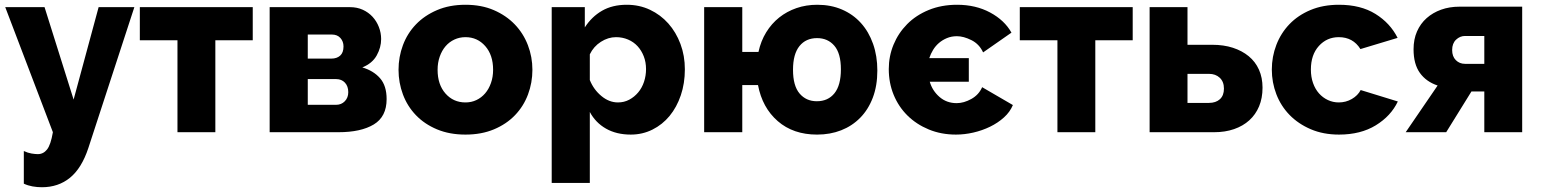

<svg xmlns="http://www.w3.org/2000/svg" viewBox="-20 -555 6467 806"><path d="M80 79Q97 87 112.5 89.5Q128 92 139 92Q162 92 177.5 72.5Q193 53 202 0L2 -525H167L289 -137L394 -525H544L351 66Q323 151 274 191Q225 231 156 231Q136 231 116.5 227.5Q97 224 80 216Z M884 0H725V-386H567V-525H1041V-386H884Z M1449 -525Q1479 -525 1503 -514Q1527 -503 1544 -484.5Q1561 -466 1570.5 -441.5Q1580 -417 1580 -391Q1580 -356 1561.5 -322.5Q1543 -289 1501 -272Q1548 -258 1575.5 -226.5Q1603 -195 1603 -139Q1603 -65 1549 -32.5Q1495 0 1401 0H1112V-525ZM1371 -309Q1394 -309 1408 -321.5Q1422 -334 1422 -360Q1422 -381 1409 -395.5Q1396 -410 1373 -410H1272V-309ZM1391 -115Q1413 -115 1427.5 -130Q1442 -145 1442 -168Q1442 -193 1428 -208Q1414 -223 1391 -223H1272V-115Z M1934 10Q1867 10 1814.5 -12Q1762 -34 1726 -71.5Q1690 -109 1671.5 -158.5Q1653 -208 1653 -262Q1653 -316 1671.5 -365.5Q1690 -415 1726 -452.5Q1762 -490 1814.5 -512.5Q1867 -535 1934 -535Q2001 -535 2053 -512.5Q2105 -490 2141 -452.5Q2177 -415 2196 -365.5Q2215 -316 2215 -262Q2215 -208 2196.5 -158.5Q2178 -109 2142 -71.5Q2106 -34 2053.5 -12Q2001 10 1934 10ZM1817 -262Q1817 -200 1850 -162.5Q1883 -125 1934 -125Q1959 -125 1980 -135Q2001 -145 2016.5 -163Q2032 -181 2041 -206.5Q2050 -232 2050 -262Q2050 -324 2017 -361.5Q1984 -399 1934 -399Q1909 -399 1887.5 -389Q1866 -379 1850.5 -361Q1835 -343 1826 -317.5Q1817 -292 1817 -262Z M2628 10Q2568 10 2524 -15Q2480 -40 2456 -85V213H2296V-525H2435V-440Q2464 -485 2507.5 -510Q2551 -535 2611 -535Q2664 -535 2708.5 -514Q2753 -493 2785.5 -456.5Q2818 -420 2836.5 -370.5Q2855 -321 2855 -264Q2855 -205 2838 -155Q2821 -105 2791 -68.5Q2761 -32 2719 -11Q2677 10 2628 10ZM2574 -125Q2600 -125 2621.5 -136.5Q2643 -148 2659 -167Q2675 -186 2683.5 -211.5Q2692 -237 2692 -265Q2692 -294 2682.5 -318.5Q2673 -343 2656.5 -361Q2640 -379 2616.5 -389Q2593 -399 2566 -399Q2533 -399 2502.5 -379.5Q2472 -360 2456 -327V-219Q2472 -179 2504.5 -152Q2537 -125 2574 -125Z M3164 -337Q3174 -383 3196.5 -419.5Q3219 -456 3251 -481.5Q3283 -507 3323.5 -521Q3364 -535 3411 -535Q3468 -535 3514.5 -515Q3561 -495 3594 -458.5Q3627 -422 3645 -371Q3663 -320 3663 -259Q3663 -195 3644 -145Q3625 -95 3591 -60.5Q3557 -26 3511 -8Q3465 10 3410 10Q3310 10 3245 -46.5Q3180 -103 3162 -198H3096V0H2936V-525H3096V-337ZM3309 -262Q3309 -195 3336.5 -162.5Q3364 -130 3409 -130Q3456 -130 3483 -163.5Q3510 -197 3510 -264Q3510 -331 3482.5 -363Q3455 -395 3410 -395Q3363 -395 3336 -361.5Q3309 -328 3309 -262Z M3993 10Q3931 10 3879 -11.5Q3827 -33 3789.5 -70Q3752 -107 3731.5 -157Q3711 -207 3711 -265Q3711 -319 3731 -367.5Q3751 -416 3788 -453.5Q3825 -491 3878.5 -513Q3932 -535 3998 -535Q4076 -535 4136.5 -502.5Q4197 -470 4226 -418L4107 -335Q4091 -370 4058 -386.5Q4025 -403 3997 -403Q3974 -403 3955 -395Q3936 -387 3921.5 -374.5Q3907 -362 3897 -345.5Q3887 -329 3881 -311H4047V-212H3883Q3894 -174 3924 -148Q3954 -122 3996 -122Q4026 -122 4057.5 -139.5Q4089 -157 4103 -189L4232 -114Q4220 -85 4194.5 -62Q4169 -39 4136 -23Q4103 -7 4066 1.5Q4029 10 3993 10Z M4578 0H4419V-386H4261V-525H4735V-386H4578Z M4806 -525H4965V-367H5069Q5117 -367 5155.5 -354.5Q5194 -342 5222 -319Q5250 -296 5265 -262.5Q5280 -229 5280 -187Q5280 -143 5265.5 -108.5Q5251 -74 5224.5 -50Q5198 -26 5160.5 -13Q5123 0 5077 0H4806ZM5055 -123Q5084 -123 5101 -138.5Q5118 -154 5118 -183Q5118 -212 5100.5 -228.5Q5083 -245 5055 -245H4965V-123Z M5319 -263Q5319 -317 5338 -366.5Q5357 -416 5393 -453.5Q5429 -491 5481.5 -513Q5534 -535 5601 -535Q5692 -535 5754 -496.5Q5816 -458 5847 -396L5691 -349Q5660 -399 5600 -399Q5550 -399 5516.5 -362Q5483 -325 5483 -263Q5483 -232 5492 -206.5Q5501 -181 5517 -163Q5533 -145 5554.5 -135Q5576 -125 5600 -125Q5630 -125 5655 -139.5Q5680 -154 5692 -177L5848 -129Q5819 -68 5755.5 -29Q5692 10 5601 10Q5535 10 5482.5 -12.5Q5430 -35 5393.5 -72.5Q5357 -110 5338 -159.5Q5319 -209 5319 -263Z M6015 -196Q5967 -212 5940.5 -249Q5914 -286 5914 -348Q5914 -390 5928.5 -423Q5943 -456 5969 -479Q5995 -502 6030 -514.5Q6065 -527 6107 -527H6370V0H6211V-171H6157L6051 0H5881ZM6211 -287V-404H6130Q6109 -404 6092.5 -388.5Q6076 -373 6076 -345Q6076 -318 6091.5 -302.5Q6107 -287 6130 -287Z"/></svg>

Font: Oxford Sans
Style: Regular
Weight: 800
Designer: Matt McInerney, Pablo Impallari, Rodrigo Fuenzalida
Foundry: Matt McInerney, Pablo Impallari, Rodrigo Fuenzalida
Version: Version 3.000g; ttfautohint (v1.5) -l 8 -r 28 -G 28 -x 14 -D